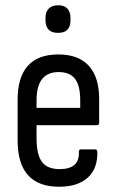

<svg xmlns="http://www.w3.org/2000/svg" viewBox="-20 -702 442 730"><path d="M205 8Q47 8 47 -168V-322Q47 -495 202 -495Q278 -495 317.5 -452Q357 -409 357 -325V-235Q357 -226 349 -226H119V-176Q119 -114 139.5 -86.5Q160 -59 207 -59Q282 -59 280 -123Q279 -134 288 -134H342Q349 -134 350 -125Q352 -62 314 -27Q276 8 205 8ZM119 -292H285V-321Q285 -377 265 -402.5Q245 -428 203 -428Q119 -428 119 -321ZM201 -577Q153 -577 153 -625V-634Q153 -656 165 -669Q177 -682 201 -682Q225 -682 236.5 -669Q248 -656 248 -634V-625Q248 -577 201 -577Z"/></svg>

Font: Sofia Sans Cond
Style: Regular
Weight: 400
Width: 3
Designer: Botio Nikoltchev, Ani Petrova
Foundry: lettersoup
Version: Version 4.100; ttfautohint (v1.8.3)